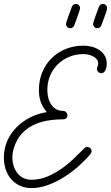

<svg xmlns="http://www.w3.org/2000/svg" viewBox="-20 -961 572 990"><path d="M429.7 -203.1Q439.5 -203.1 445.8 -196.8Q452.1 -190.4 452.1 -180.7Q452.1 -173.3 446.3 -166.5Q420.4 -135.7 385.5 -104.5Q350.6 -73.2 310.5 -48.1Q270.5 -22.9 227.5 -7.1Q184.6 8.8 142.6 8.8Q108.9 8.8 82.3 -3.7Q55.7 -16.1 37.4 -37.4Q19 -58.6 9.5 -87.2Q0 -115.7 0 -147.9Q0 -195.3 17.8 -235.4Q35.6 -275.4 66.2 -305.7Q96.7 -335.9 136.7 -356Q176.8 -376 221.2 -382.8Q199.2 -409.2 189.9 -435.8Q180.7 -462.4 180.7 -497.1Q180.7 -546.9 198 -588.6Q215.3 -630.4 246.1 -660.9Q276.9 -691.4 319.1 -708.5Q361.3 -725.6 411.1 -725.6Q431.6 -725.6 452.9 -720.2Q474.1 -714.8 491.2 -703.6Q508.3 -692.4 519.3 -675Q530.3 -657.7 530.3 -633.8Q530.3 -627 529.3 -618.4Q528.3 -609.9 524.9 -602.1Q521.5 -594.2 516.1 -588.9Q510.7 -583.5 502 -583.5Q493.7 -583.5 486.8 -590.1Q480 -596.7 480 -605Q480 -612.8 483.2 -619.4Q486.3 -626 486.3 -633.8Q486.3 -647 478.5 -656Q470.7 -665 459.2 -670.9Q447.8 -676.8 434.6 -679.4Q421.4 -682.1 411.1 -682.1Q371.6 -682.1 337.4 -668.2Q303.2 -654.3 278.1 -629.6Q252.9 -605 238.5 -571Q224.1 -537.1 224.1 -497.1Q224.1 -478 228.5 -458.7Q232.9 -439.5 242.7 -424.1Q252.4 -408.7 267.8 -398.9Q283.2 -389.2 305.7 -389.2Q314.9 -389.2 321.3 -382.1Q327.6 -375 327.6 -366.2Q327.6 -356 321.3 -350.8Q314.9 -345.7 305.7 -345.7Q263.2 -345.7 223.4 -338.9Q183.6 -332 149.9 -315.2Q116.2 -298.3 90.6 -269.8Q64.9 -241.2 51.3 -197.3Q43.9 -173.8 43.9 -147.9Q43.9 -125.5 50.5 -105Q57.1 -84.5 69.6 -68.6Q82 -52.7 100.3 -43.5Q118.7 -34.2 142.6 -34.2Q183.1 -34.2 220.7 -49.3Q258.3 -64.5 292.7 -88.1Q327.1 -111.8 357.7 -140.6Q388.2 -169.4 414.6 -196.3Q421.4 -203.1 429.7 -203.1ZM510.3 -940.9Q519.5 -940.9 525.9 -934.6Q532.2 -928.2 532.2 -918.9Q532.2 -914.1 528.3 -901.9Q524.4 -889.6 519.3 -875.7Q514.2 -861.8 509.3 -848.9Q504.4 -835.9 502.4 -830.1Q500 -823.2 494.1 -819.3Q488.3 -815.4 481.4 -815.4Q472.7 -815.4 466.3 -822Q460 -828.6 460 -837.4Q460 -840.8 464.1 -853.3Q468.3 -865.7 473.4 -880.4Q478.5 -895 483.6 -908.2Q488.8 -921.4 490.2 -926.3Q492.7 -932.6 498 -936.8Q503.4 -940.9 510.3 -940.9ZM370.6 -940.9Q379.9 -940.9 386.2 -934.6Q392.6 -928.2 392.6 -918.9Q392.6 -914.1 388.7 -901.9Q384.8 -889.6 379.6 -875.7Q374.5 -861.8 369.6 -848.9Q364.7 -835.9 362.8 -830.1Q360.4 -823.2 354.5 -819.3Q348.6 -815.4 341.8 -815.4Q333 -815.4 326.7 -822Q320.3 -828.6 320.3 -837.4Q320.3 -840.8 324.5 -853.3Q328.6 -865.7 333.7 -880.4Q338.9 -895 344 -908.2Q349.1 -921.4 350.6 -926.3Q353 -932.6 358.4 -936.8Q363.8 -940.9 370.6 -940.9Z"/></svg>

Font: Helvetia Verbundene
Style: Regular
Weight: 400
Designer: Peter Wiegel, original typeface by Carl Albert Fahrenwaldt 1901
Foundry: Peter Wiegel
Version: Version 2.000